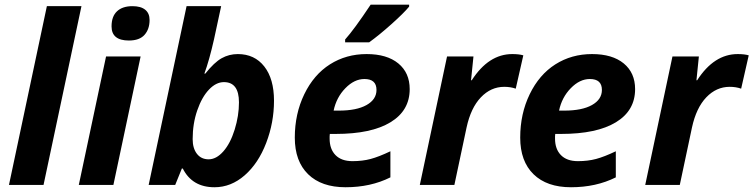

<svg xmlns="http://www.w3.org/2000/svg" viewBox="-20 -786 3202 816"><path d="M165 0H18.1L179.2 -759.8H326.2Z M454.1 -673.8Q454.1 -716.3 477.3 -738Q500.5 -759.8 543 -759.8Q578.6 -759.8 597.2 -744.6Q615.7 -729.5 615.7 -701.2Q615.7 -662.1 594.2 -637.9Q572.8 -613.8 527.8 -613.8Q454.1 -613.8 454.1 -673.8ZM461.9 0H314.9L430.7 -545.9H577.6Z M990.7 -556.2Q1062 -556.2 1103.3 -503.4Q1144.5 -450.7 1144.5 -357.9Q1144.5 -265.1 1111.3 -178.5Q1078.1 -91.8 1020 -41Q961.9 9.8 891.6 9.8Q796.9 9.8 756.8 -69.8H752.9L724.6 0H611.8L772.9 -759.8H919.9L889.6 -619.1Q869.6 -530.3 848.6 -473.1H852.5Q890.6 -521 922.1 -538.6Q953.6 -556.2 990.7 -556.2ZM931.6 -437Q898.4 -437 868.2 -405.3Q837.9 -373.5 818.4 -317.1Q798.8 -260.7 798.8 -194.8Q798.8 -155.8 816.9 -132.3Q835 -108.9 866.7 -108.9Q899.4 -108.9 929.2 -142.6Q959 -176.3 977.3 -235.1Q995.6 -293.9 995.6 -351.1Q995.6 -437 931.6 -437Z M1528.8 -450.2Q1485.8 -450.2 1447.8 -411.1Q1409.7 -372.1 1397.9 -315.9H1419.9Q1495.6 -315.9 1537.8 -339.6Q1580.1 -363.3 1580.1 -403.8Q1580.1 -450.2 1528.8 -450.2ZM1448.7 9.8Q1346.2 9.8 1289.6 -45.4Q1232.9 -100.6 1232.9 -201.2Q1232.9 -302.2 1273.2 -385.5Q1313.5 -468.8 1382.3 -512.5Q1451.2 -556.2 1538.1 -556.2Q1624.5 -556.2 1672.9 -516.4Q1721.2 -476.6 1721.2 -407.2Q1721.2 -315.9 1639.6 -266.4Q1558.1 -216.8 1406.7 -216.8H1381.8L1380.9 -206.5V-196.8Q1380.9 -152.3 1406 -126.7Q1431.2 -101.1 1478 -101.1Q1520.5 -101.1 1555.2 -110.4Q1589.8 -119.6 1639.2 -143.1V-32.2Q1555.2 9.8 1448.7 9.8ZM1446.8 -618.2Q1485.4 -661.1 1555.2 -766.1H1718.8V-757.8Q1696.3 -730.5 1643.6 -683.3Q1590.8 -636.2 1548.8 -606H1446.8Z M2157.2 -556.2Q2186 -556.2 2204.1 -550.8L2171.9 -409.2Q2149.9 -417 2123 -417Q2066.4 -417 2023.7 -372.3Q1981 -327.6 1962.9 -244.1L1911.1 0H1764.2L1879.9 -545.9H1992.2L1981.9 -444.8H1984.9Q2056.6 -556.2 2157.2 -556.2Z M2486.8 -450.2Q2443.8 -450.2 2405.8 -411.1Q2367.7 -372.1 2356 -315.9H2377.9Q2453.6 -315.9 2495.8 -339.6Q2538.1 -363.3 2538.1 -403.8Q2538.1 -450.2 2486.8 -450.2ZM2406.7 9.8Q2304.2 9.8 2247.6 -45.4Q2190.9 -100.6 2190.9 -201.2Q2190.9 -302.2 2231.2 -385.5Q2271.5 -468.8 2340.3 -512.5Q2409.2 -556.2 2496.1 -556.2Q2582.5 -556.2 2630.9 -516.4Q2679.2 -476.6 2679.2 -407.2Q2679.2 -315.9 2597.7 -266.4Q2516.1 -216.8 2364.7 -216.8H2339.8L2338.9 -206.5V-196.8Q2338.9 -152.3 2364 -126.7Q2389.2 -101.1 2436 -101.1Q2478.5 -101.1 2513.2 -110.4Q2547.9 -119.6 2597.2 -143.1V-32.2Q2513.2 9.8 2406.7 9.8Z M3115.2 -556.2Q3144 -556.2 3162.1 -550.8L3129.9 -409.2Q3107.9 -417 3081.1 -417Q3024.4 -417 2981.7 -372.3Q2939 -327.6 2920.9 -244.1L2869.1 0H2722.2L2837.9 -545.9H2950.2L2939.9 -444.8H2942.9Q3014.6 -556.2 3115.2 -556.2Z"/></svg>

Font: Zoram GWebM
Style: Bold Italic
Weight: 700
Italic angle: -12°
Foundry: Ascender Corporation
Version: Version 1.000